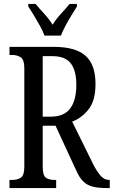

<svg xmlns="http://www.w3.org/2000/svg" viewBox="-20 -951 575 971"><path d="M28 0V-41H42Q68 -41 85.5 -52.5Q103 -64 103 -108V-605Q103 -649 85 -661Q67 -673 42 -673H28V-714H252Q362 -714 412.5 -669Q463 -624 463 -526Q463 -442 428 -398Q393 -354 345 -336L451 -121Q471 -82 489.5 -61.5Q508 -41 532 -41H535V0H520Q478 0 449.5 -7Q421 -14 401 -33.5Q381 -53 365 -90L261 -315H196V-108Q196 -64 212 -52.5Q228 -41 255 -41H264V0ZM237 -361Q304 -361 335 -402.5Q366 -444 366 -522Q366 -594 338 -630.5Q310 -667 246 -667H196V-361ZM205 -771Q197 -794 182 -820.5Q167 -847 151.5 -873Q136 -899 123 -918V-931H160Q181 -906 204.5 -880.5Q228 -855 246 -826Q264 -855 287.5 -880.5Q311 -906 332 -931H369V-918Q357 -899 341 -873Q325 -847 311 -820.5Q297 -794 288 -771Z"/></svg>

Font: Noto Serif Bengali ExtraCondensed
Style: Regular
Weight: 400
Width: 2
Designer: Juan Bruce, Universal Thirst, Indian Type Foundry and the Monotype Design Team.
Foundry: Monotype Imaging Inc.
Version: Version 2.003; ttfautohint (v1.8.4.7-5d5b)